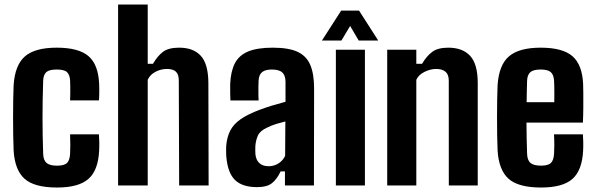

<svg xmlns="http://www.w3.org/2000/svg" viewBox="-20 -820 2632 849"><path d="M289.9 -376Q290.5 -387.8 290.7 -404Q290.9 -420.2 290.7 -436.2Q290.5 -452.2 290 -463.2Q288.7 -489.1 276.6 -500.8Q264.5 -512.6 230.9 -512.6Q198.2 -512.6 185 -501.3Q171.9 -489.9 170.9 -463.1Q169.4 -417.6 168.7 -377.4Q168 -337.3 168 -299.2Q168 -261.1 168.7 -222.2Q169.4 -183.3 170.9 -140Q171.9 -111.6 185.8 -99.5Q199.7 -87.4 232.5 -87.4Q265.4 -87.4 277.1 -100.2Q288.7 -113 290 -140.9Q290.9 -157.7 290.9 -177.2Q290.9 -196.8 289.9 -225.9H417.4Q418.5 -216.1 419 -193.6Q419.4 -171.1 418.4 -154.2Q414.4 -67.1 371.1 -28.9Q327.8 9.2 232.5 9.2Q131.8 9.2 88.6 -29.5Q45.4 -68.2 40.3 -154.2Q39 -181.3 38.4 -220.6Q37.8 -260 37.8 -302.6Q37.8 -345.2 38.5 -382.8Q39.2 -420.4 40.3 -444.1Q46.3 -533.1 90.7 -571.1Q135 -609.2 230.9 -609.2Q327.5 -609.2 371.1 -572Q414.8 -534.7 418.4 -449Q419.3 -431.4 418.9 -408Q418.5 -384.6 417.4 -376Z M502.2 0V-800H633.2V-538H656.4Q676.7 -572.7 700.9 -591Q725.2 -609.2 772.2 -609.2Q835.4 -609.2 868.2 -573Q901 -536.8 901.4 -453.1L902.5 0H772.2L770.6 -464.1Q770.6 -490.4 758.2 -502.7Q745.7 -515.1 718.2 -515.1Q691.6 -515.1 667.5 -502.5Q643.5 -489.9 633.2 -467.3V0Z M1117.5 7.5Q1051.6 7.5 1019.2 -24Q986.7 -55.4 980.5 -129.1Q980 -138.9 979.8 -151.8Q979.7 -164.8 980.2 -174.2Q983.3 -213.6 998 -242.3Q1012.6 -271 1044.4 -293.1Q1076.3 -315.2 1129.9 -335.2Q1158 -345.6 1184.3 -353.6Q1210.6 -361.5 1242.5 -369.9V-457.5Q1242.5 -486.3 1228.3 -499.5Q1214.1 -512.6 1181.9 -512.6Q1153.9 -512.6 1139.5 -501.5Q1125 -490.3 1123.5 -464Q1122.8 -455.3 1122.6 -436.5Q1122.3 -417.6 1122.7 -399.2Q1123 -380.8 1123.5 -375.8H998.9Q998.4 -386 997.9 -407.4Q997.4 -428.8 997.9 -449.2Q1000.3 -504.6 1018.5 -540Q1036.8 -575.4 1077.2 -592.3Q1117.6 -609.2 1186.3 -609.2Q1256.5 -609.2 1296 -590.8Q1335.4 -572.3 1352.2 -532.5Q1368.9 -492.7 1368.9 -429.1L1368.2 0H1240V-62.2H1221Q1204.3 -26.9 1182.1 -9.7Q1159.9 7.5 1117.5 7.5ZM1167.9 -85Q1191.8 -85 1211.3 -97.3Q1230.8 -109.6 1240.8 -130.8L1241.8 -283Q1222.3 -278.3 1201.4 -271.9Q1180.6 -265.5 1161.2 -255.8Q1129.7 -241.6 1120.3 -220.4Q1111 -199.1 1109.1 -174.2Q1108.8 -161.4 1108.8 -155.2Q1108.9 -148.9 1109.4 -138.3Q1111.9 -112.8 1126.7 -98.9Q1141.6 -85 1167.9 -85Z M1465.2 0V-600H1593.6V0ZM1403.6 -640.9 1488.7 -773.2H1567.6L1652.4 -640.9H1566.1L1528.2 -705.3L1489.9 -640.9Z M1692.2 0V-600H1820.9V-538H1846.3Q1866.7 -572.6 1891.6 -590.9Q1916.4 -609.2 1962.2 -609.2Q2025.4 -609.2 2058.9 -573Q2092.4 -536.8 2092.5 -453.1V0H1964.6L1964.4 -464.1Q1964.3 -490.4 1950 -502.7Q1935.7 -515.1 1908.2 -515.1Q1883.4 -515.1 1857.1 -502.2Q1830.9 -489.3 1820.9 -467.2V0Z M2372.9 9.2Q2272.1 9.2 2228.8 -29.5Q2185.6 -68.3 2180.3 -154.3Q2179 -181.4 2178.4 -220.8Q2177.8 -260.1 2177.8 -302.6Q2177.8 -345.1 2178.5 -382.7Q2179.2 -420.2 2180.3 -444Q2186.3 -533.1 2230.9 -571.1Q2275.5 -609.2 2371.1 -609.2Q2467.7 -609.2 2511.1 -571.7Q2554.4 -534.2 2558.5 -449.2Q2559 -437.2 2559.3 -408.3Q2559.5 -379.5 2559.3 -344.1Q2559 -308.7 2557.5 -277.8H2308Q2308 -245.2 2308.8 -211.1Q2309.5 -177 2310.7 -140Q2311.7 -111.6 2325.7 -99.5Q2339.7 -87.5 2372.4 -87.5Q2403.8 -87.5 2416.1 -99.5Q2428.5 -111.6 2430 -140.8Q2431 -155.9 2431.1 -176.8Q2431.2 -197.7 2429.7 -225.9H2557.5Q2558.5 -216.7 2559 -193.7Q2559.5 -170.8 2558.5 -154.3Q2554.3 -66.9 2511.3 -28.9Q2468.3 9.2 2372.9 9.2ZM2308.7 -368.1H2431Q2431.1 -388.4 2431.2 -408Q2431.2 -427.6 2430.9 -442.2Q2430.6 -456.9 2430 -462.9Q2428.4 -489.9 2415.1 -501.3Q2401.8 -512.6 2371.1 -512.6Q2338.2 -512.6 2325 -500.8Q2311.7 -489 2310.7 -462.9Q2310.2 -438.6 2309.5 -414.7Q2308.7 -390.8 2308.7 -368.1Z"/></svg>

Font: Big Shoulders Thin
Style: Regular
Weight: 100
Version: Version 2.002